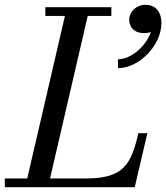

<svg xmlns="http://www.w3.org/2000/svg" viewBox="-65 -780 692 800"><path d="M473.5 -698C473.5 -667.5 493 -642 536 -642C544.5 -642 554 -643.5 563.5 -646C543.5 -587.5 481 -533 426.5 -533V-496C516.5 -496 607.5 -593 607.5 -683C607.5 -735.5 579.5 -760 540.5 -760C502.5 -760 473.5 -731 473.5 -698ZM496.5 0 549 -225H511.5C482 -98 452 -36.5 295 -36.5H143.5L300.5 -713.5H399V-750H124V-713.5H205.5L48.5 -36.5H-45V0Z"/></svg>

Font: Bodoni* 06pt
Style: Italic
Weight: 400
Italic angle: -13°
Version: Version 2.3